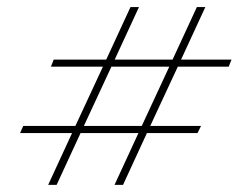

<svg xmlns="http://www.w3.org/2000/svg" viewBox="-20 -622 679 541"><path d="M403.3 -267.1H546.4L536.6 -247.1H394L326.7 -101.1H302.7L370.1 -247.1H207L139.6 -101.1H115.7L183.1 -247.1H36.6L45.4 -267.1H192.4L270 -434.1H123.5L131.3 -454.1H279.3L347.7 -602.1H371.6L303.2 -454.1H466.3L534.7 -602.1H558.6L490.2 -454.1H632.3L624.5 -434.1H481ZM293.9 -434.1 216.3 -267.1H379.4L457 -434.1Z"/></svg>

Font: TypoPRO Playfair Display
Style: Italic
Weight: 400
Italic angle: -14°
Designer: Claus Eggers Sørensen
Foundry: Claus Eggers Sørensen
Version: Version 1.004;PS 001.004;hotconv 1.0.70;makeotf.lib2.5.58329